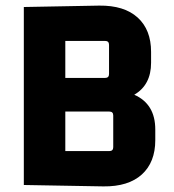

<svg xmlns="http://www.w3.org/2000/svg" viewBox="-20 -660 620 685"><path d="M534 -160Q534 -81 486 -37.5Q438 6 349 5L65 0V-635L334 -640Q423 -641 471 -597.5Q519 -554 519 -475V-436Q519 -357 459 -322Q534 -289 534 -198ZM355 -514H213V-382H355Q369 -382 369 -396V-500Q369 -514 355 -514ZM370 -262H213V-121H370Q384 -121 384 -135V-248Q384 -262 370 -262Z"/></svg>

Font: Gemunu Libre ExtraBold
Style: Regular
Weight: 800
Designer: Puspanada Ekanayake, Sola Matas, Pathum Egodawatta, Kosala Senevirathne
Foundry: mooniak
Version: Version 1.100